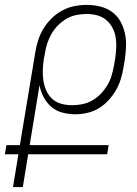

<svg xmlns="http://www.w3.org/2000/svg" viewBox="-40 -763 560 783"><path d="M53 0H13L35 -134H-20L-14 -171H41L104 -550Q108 -575 116 -600Q124 -625 138 -647.5Q152 -670 171.5 -689Q191 -708 214.5 -720.5Q238 -733 263.5 -738Q289 -743 314 -743Q342 -743 368.5 -736.5Q395 -730 416 -715Q437 -700 450 -677.5Q463 -655 469 -629Q475 -603 474 -575Q473 -547 469 -520L464 -490Q460 -466 453 -442Q446 -418 433 -395.5Q420 -373 402 -353.5Q384 -334 362 -321Q340 -308 315.5 -302.5Q291 -297 267 -297Q239 -297 213.5 -304Q188 -311 169 -327.5Q150 -344 138 -367Q126 -390 121 -415L81 -171H403L397 -134H75ZM254 -334Q274 -334 295 -338Q316 -342 335.5 -353Q355 -364 370.5 -380Q386 -396 397.5 -415Q409 -434 415 -454.5Q421 -475 425 -496L430 -526Q433 -547 434 -569Q435 -591 431.5 -612Q428 -633 418 -651Q408 -669 392.5 -682Q377 -695 356.5 -700.5Q336 -706 314 -706Q294 -706 272.5 -702Q251 -698 232 -687Q213 -676 197 -660Q181 -644 170 -625Q159 -606 152.5 -585.5Q146 -565 143 -544L138 -518Q135 -496 134.5 -474Q134 -452 137.5 -431Q141 -410 150 -391Q159 -372 174.5 -358.5Q190 -345 211 -339.5Q232 -334 254 -334Z"/></svg>

Font: Iosevka Term Curly XLt Obl
Style: Regular
Weight: 200
Italic angle: -9°
Designer: Belleve Invis
Foundry: Belleve Invis
Version: Version 32.3.0